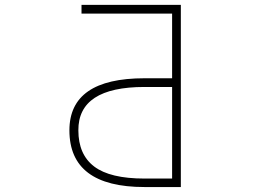

<svg xmlns="http://www.w3.org/2000/svg" viewBox="-20 -752 1040 774"><path d="M673.8 -401.4H562.5Q294.9 -401.4 295.9 -226.6Q295.9 -128.9 359.9 -80.6Q423.8 -32.2 562.5 -32.2H673.8ZM673.8 -697.3H308.6V-732.4H709V2H562.5Q259.8 2 259.8 -226.6Q259.8 -436.5 562.5 -436.5H673.8Z"/></svg>

Font: GenEi Gothic M ExtraLight
Style: Regular
Weight: 200
Designer: o_tamon (Modified); [Source Han Sans]
Ryoko NISHIZUKA  (kana & ideographs); Paul D. Hunt (Latin, Greek & Cyrillic); Wenl
Version: Version 1.1a;Original Version 1.004